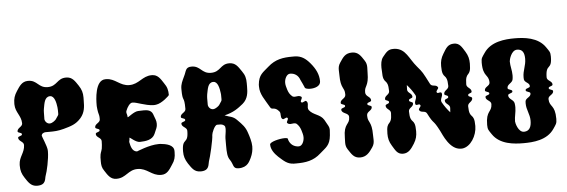

<svg xmlns="http://www.w3.org/2000/svg" viewBox="-48 -869 3008 1018"><g transform="rotate(-5 1456.5 -360.0)"><path d="M674 -722ZM208 -323C191.3 -323 181.4 -339.4 181.4 -349.5C181.4 -352.4 181.6 -354.7 181.6 -356C181.6 -380.5 182 -359.7 182 -383.9C182 -390.5 182.6 -397.4 184 -405C189.2 -432 192.2 -465 220 -467C220.6 -467 221.2 -467.1 221.8 -467.1C245.4 -467.1 253.1 -429.4 256 -405C256.7 -399.7 257 -394.8 257 -390.1C257 -381.3 257.2 -375.9 257.2 -372.1C257.2 -361.2 255.4 -364.3 241.5 -341.9C239.9 -339.2 223 -323 208 -323ZM184.9 -184.6C183.1 -205.8 160 -257.8 160 -261.9C160 -272.4 171.5 -279 182 -279C188.3 -279 194.2 -279 199.8 -279C227.8 -279 248.2 -279.7 279 -288C318.2 -299 345.2 -306 372.2 -337C396.2 -365 397.8 -395.9 397.8 -426.7C397.8 -430.4 397.8 -434.2 398 -438C398.1 -440.3 398.1 -442.6 398.1 -444.8C398.1 -470.1 392.7 -487.9 378 -510C361.2 -535 348.2 -557 318 -558C316.9 -558 315.7 -558.1 314.6 -558.1C266.1 -558.1 264.8 -516 214 -516C164.1 -516 162 -558.1 113.4 -558.1C112.3 -558.1 111.1 -558 110 -558C80.2 -557 66.2 -535 50 -510C35.3 -487.9 29.9 -470.1 29.9 -444.8C29.9 -442.6 29.9 -440.3 30 -438C31.2 -397 61.2 -378 62 -337C62 -336.9 62 -336.9 62 -336.8C62 -318 36.2 -315.9 34 -297C33.2 -286 56.2 -290 56 -279C56.2 -268 33.2 -272 34 -261C36.2 -242.1 62 -240 62 -221.2C62 -221.1 62 -221.1 62 -221C61.2 -180 31.2 -161 30 -120C29.9 -117.7 29.9 -115.4 29.9 -113.2C29.9 -87.9 35.3 -70.1 50 -48C66.2 -23 80.2 -1 110 0C111.1 0 112.3 0.1 113.4 0.1C162 0.1 156 -34 162 -49C169.8 -68.5 185.2 -136.5 185.2 -175.4C185.2 -178.7 185.1 -181.8 184.9 -184.6Z M471 -166C466 -145 462 -147 460 -120V-113C460 -108 459.9 -103.3 459.9 -98.8C459.9 -80.6 461.2 -65.6 474 -48C490 -23 504 0 534 0H536C586 0 600 -42 650 -42C702 -42 722 0 772 0H774C804 0 818 -23 834 -48C850 -70 854 -88 854 -113V-120C854 -153 814 -161 782 -164H773C723 -164 657 -135 656 -135C631 -137 624 -163 619 -189C621 -202 622 -199 622 -210C622 -211 623 -211 623 -211C627 -211 654 -184 675 -184H676C706 -185 742 -188 756 -219C768 -247 773 -254 773 -272C773 -289 768 -297 758 -325C750 -345 731 -349 711 -349C701 -349 690 -348 680 -348C658 -347 628 -320 623 -320C623 -320 622 -320 622 -321C622 -333.2 617.4 -339.6 617.4 -347.2C617.4 -349.6 617.8 -352.1 619 -355C626 -374 640 -394 652 -395H654C654.5 -395 654.9 -395 655.4 -395C676.9 -395 719 -374 763 -372C768 -372 773 -372 778 -373C810 -377 850 -416 850 -418C850 -443 846 -461 830 -483C814 -508 800 -531 770 -531H768C718 -531 698 -489 646 -489C596 -489 574 -531 526 -531H522C466 -531 464 -425 464 -400V-393C465 -381 466 -371 468 -361C472 -343 474 -344 474 -322C474 -303 446 -301 446 -282C446 -271 468 -275 468 -264C468 -253 446 -257 446 -246C446 -227 474 -225 474 -206C474 -192 473 -179 471 -166Z M1077 -323C1061 -323 1051 -339 1051 -349V-356V-384C1051 -390 1052 -397 1053 -405C1059 -432 1061 -465 1089 -467H1091C1115 -467 1122 -429 1125 -405C1126 -400 1126 -395 1126 -390C1126 -381.5 1126.2 -376.1 1126.2 -372.4C1126.2 -361.1 1124.5 -364.5 1111 -342C1109 -339 1092 -323 1077 -323ZM1251 -181C1241 -213 1225 -229 1201 -253C1179 -277 1161 -274 1135 -285C1183 -296 1209 -316 1235 -337C1265 -362 1267 -396 1267 -427V-445C1267 -470 1263 -488 1247 -510C1229 -536 1217 -558 1183 -558C1135 -558 1135 -516 1083 -516C1033 -516 1031 -558 983 -558C949 -558 953 -537 939 -510C928 -486 919 -470 919 -445C919 -367 931 -413 931 -337C931 -318 903 -316 903 -297C903 -286 925 -291 925 -279C925 -268 903 -272 903 -261C903 -242 931 -240 931 -221C931 -145 899 -191 899 -113C899 -88 905 -70 919 -48C937 -22 949 0 983 0C1031 0 1026 -34 1031 -49C1039 -70 1061 -163 1061 -187C1061 -196 1077 -238 1091 -239H1103C1113 -239 1121 -238 1129 -231C1133 -228 1134.3 -221.4 1134.3 -213.4C1134.3 -197.3 1129 -175.3 1129 -164C1129 -150.8 1128.9 -139.1 1128.9 -128.6C1128.9 -86.7 1130.2 -64.6 1143 -47C1161 -21 1153 1 1185 1C1235 1 1245 -34 1253 -48C1263 -69 1267 -89 1267 -109C1267 -132 1257 -164 1251 -181Z M1459 -131C1459 -135 1452 -137 1442 -137C1414 -137 1362 -124 1362 -110C1362 -83 1380 -60 1399 -42C1426 -18 1444 1 1479 2H1492C1541 2 1584 -4 1623 -40C1654 -68 1677 -77 1682 -131C1683 -145 1684 -154 1684 -160C1684 -176 1679 -181 1660 -215C1641 -247 1604 -245 1582 -274C1579 -278 1578 -283 1578 -288C1578 -294 1580 -301 1580 -307C1580 -312 1579 -317 1574 -322C1567 -330 1554 -311 1546 -319C1545 -320 1544 -321 1544 -323C1544 -329 1551 -337 1551 -343C1551 -344 1551 -346 1549 -348C1545 -351 1540 -353 1534 -353C1528 -353 1520 -351 1514 -351C1509 -351 1504 -352 1500 -356C1488 -367 1483 -376 1478 -391C1474 -405 1470 -416 1470 -429C1470 -450 1482 -475 1500 -475C1525 -475 1544 -461 1552 -437C1553 -435 1571 -398 1571 -396C1571 -390 1584 -386 1600 -386C1624 -386 1655 -395 1655 -421C1655 -457 1640 -488 1613 -520C1590 -547 1568 -563 1533 -564H1520C1471 -564 1429 -558 1389 -522C1358 -494 1335 -485 1330 -431V-421C1330 -380 1354 -351 1379 -307C1389 -289 1401 -310 1426 -281C1437 -268 1426 -251 1438 -240C1446 -232 1458 -250 1466 -243C1474 -235 1455 -222 1463 -215C1467 -211 1473 -209 1478 -209C1485 -209 1492 -211 1498 -211C1503 -211 1508 -210 1512 -207C1524 -195 1529 -186 1534 -171C1538 -157 1542 -146 1542 -133C1542 -112 1531 -87 1513 -87C1487 -87 1468 -102 1460 -125C1459 -127 1459 -129 1459 -131Z M1916 -297C1916 -317.7 1887.9 -317.7 1887.9 -341.9C1887.9 -379.1 1910 -370.1 1910 -445C1910 -455 1910.8 -463.9 1910.8 -472.3C1910.8 -485 1909 -496.8 1900 -510C1883 -536 1870 -558 1837 -558C1800 -558 1788 -537 1770 -510C1761 -496.8 1759.2 -485 1759.2 -472.3C1759.2 -463.9 1760 -455 1760 -445C1760 -370.1 1782.1 -379.1 1782.1 -341.9C1782.1 -340.4 1782.1 -338.7 1782 -337C1781 -318 1754 -316 1754 -297C1754 -286 1776 -290 1776 -279C1776 -268 1754 -272 1754 -261C1754 -239 1791 -242 1792 -221C1792.1 -219.7 1792.1 -218.5 1792.1 -217.4C1792.1 -177.7 1760 -188.8 1760 -113C1760 -103 1759.2 -94.1 1759.2 -85.7C1759.2 -73 1761 -61.2 1770 -48C1787 -23 1798 0 1832 0C1865 0 1882 -21 1900 -48C1909 -61.2 1910.8 -73 1910.8 -85.7C1910.8 -94.1 1910 -103 1910 -113C1910 -187.9 1887.9 -178.9 1887.9 -216.1C1887.9 -217.6 1887.9 -219.3 1888 -221C1889 -240 1916 -242 1916 -261C1916 -272 1894 -268 1894 -279C1894 -290 1916 -286 1916 -297Z M2454.5 -113C2454.5 -191 2426.5 -145 2425.7 -221C2425.7 -240 2450.8 -242 2450.8 -261C2450.8 -272 2431 -268 2431 -279C2431 -291 2450.8 -286 2450.8 -297C2450.8 -316 2425.7 -318 2425.7 -337C2426.5 -413 2454.5 -367 2454.5 -445C2454.5 -470 2450 -488 2436.5 -510C2420.2 -536 2409.5 -558 2379.8 -558C2346.5 -558 2336.5 -538 2319.5 -510C2306 -488 2301.5 -470 2301.5 -445C2301.5 -367 2329.3 -413 2330.2 -337C2330.2 -318 2305 -316 2305 -297C2305 -286 2324.8 -291 2324.8 -279C2324.8 -268 2305 -272 2305 -261C2305 -242 2330.2 -240 2330.2 -221C2329.3 -212 2329.3 -204 2328.5 -197C2314 -213 2300.5 -231 2287 -255C2286.2 -258 2285.2 -261 2285.2 -264C2285.2 -274 2293.3 -285 2293.3 -295C2293.3 -318.9 2271.8 -297.2 2266.3 -308C2261 -319 2279.8 -326 2275.3 -335C2266.3 -352 2243.8 -339 2234.8 -356C2200.7 -422 2202.5 -420 2173.7 -454C2135 -499 2123.2 -553 2064.8 -558H2055.8C2029.7 -558 2019.8 -546 1999 -520C1987.3 -505 1985.5 -484 1985.5 -464C1985.5 -458 1986.5 -451 1986.5 -445C1986.5 -367 2014.3 -413 2015.2 -337C2015.2 -318 1990 -316 1990 -297C1990 -286 2009.8 -291 2009.8 -279C2009.8 -268 1990 -272 1990 -261C1990 -242 2015.2 -240 2015.2 -221C2014.3 -145 1986.5 -191 1986.5 -113C1986.5 -88 1991 -70 2004.5 -48C2020.7 -22 2029.7 0 2060.2 0C2090 0 2105.2 -22 2121.5 -48C2135 -70 2139.5 -88 2139.5 -113C2139.5 -191 2111.5 -145 2110.7 -221C2110.7 -240 2135.8 -242 2135.8 -261C2135.8 -272 2116 -268 2116 -279C2116 -291 2135.8 -286 2135.8 -297C2135.8 -316 2110.7 -318 2110.7 -337C2110.7 -345 2110.7 -353 2111.5 -361C2126 -345 2139.5 -327 2153 -303C2153.8 -300 2154.8 -297 2154.8 -294C2154.8 -284 2146.7 -273 2146.7 -263C2146.7 -238.8 2167.3 -261.9 2173.7 -249C2179 -240 2160.2 -232 2164.7 -223C2173.7 -206 2196.2 -219 2205.2 -202C2238.5 -136 2231.2 -172 2266.3 -104C2277.2 -83 2308.7 0 2368 0H2375.2C2420 -4.7 2454.5 -61.7 2454.5 -113Z M2666.3 -118.6C2666.3 -145.2 2674.6 -166.3 2674.6 -193.2C2674.6 -199.8 2674.1 -206.7 2672.9 -214.2C2669.6 -235 2642.1 -238.3 2642.1 -259.2C2642.1 -271.3 2666.3 -267 2666.3 -279C2666.3 -291.2 2642.1 -286.8 2642.1 -298.8C2642.1 -319.8 2669.6 -322 2672.9 -342.8C2674.1 -350.3 2674.6 -357.2 2674.6 -363.8C2674.6 -390.7 2666.3 -411.8 2666.3 -438.4C2666.3 -445.7 2678.4 -496.9 2710.1 -496.9C2738.9 -496.9 2748.8 -477.1 2748.8 -445.2C2748.8 -407.8 2731.8 -384.6 2731.8 -348.2C2731.8 -344.7 2732 -341.1 2732.3 -337.3C2734.5 -318.7 2760.9 -317.5 2760.9 -298.8C2760.9 -286.8 2736.7 -291.2 2736.7 -279C2736.7 -267 2760.9 -271.3 2760.9 -259.2C2760.9 -239.5 2733.4 -238.3 2731.2 -219.7C2730.9 -216 2730.7 -212.5 2730.7 -209.2C2730.7 -174 2748.8 -151.1 2748.8 -116.1C2748.8 -84 2739.2 -61.1 2710.1 -60.1C2709.8 -60.1 2709.5 -60.1 2709.1 -60.1C2678.2 -60.1 2666.3 -111.4 2666.3 -118.6ZM2517.4 -444.8C2517.4 -366.3 2549.5 -381.3 2549.5 -336C2549.5 -317.9 2521.5 -315.7 2521.5 -297C2521.5 -286 2543.5 -290 2543.5 -279C2543.5 -268 2521.5 -272 2521.5 -261C2521.5 -242.3 2549.5 -240.1 2549.5 -222C2549.5 -221.6 2549.5 -221.3 2549.5 -221C2548.5 -177 2517.4 -191.1 2517.4 -113.2C2517.4 -87.9 2522.8 -84.1 2537.5 -62C2575.5 -5 2651.6 0 2701.5 0C2752.3 0 2827.5 -5 2865.5 -62C2880.2 -84.1 2885.6 -87.9 2885.6 -113.2C2885.6 -191.1 2854.5 -177 2853.5 -221C2853.5 -221.3 2853.5 -221.6 2853.5 -222C2853.5 -240.1 2881.5 -242.3 2881.5 -261C2881.5 -272 2859.5 -268 2859.5 -279C2859.5 -290 2881.5 -286 2881.5 -297C2881.5 -316 2853.5 -318 2853.5 -337C2854.5 -414.2 2885.6 -368.7 2885.6 -444.8C2885.6 -470.1 2880.2 -472.9 2865.5 -495C2827.5 -552 2752.3 -558 2701.5 -558C2651.6 -558 2575.5 -552 2537.5 -495C2522.8 -472.9 2517.4 -470.1 2517.4 -444.8Z"/></g></svg>

Font: Chromatic Etruscan
Style: Regular
Weight: 400
Version: Version 000.910